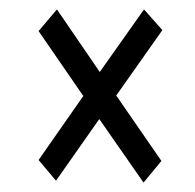

<svg xmlns="http://www.w3.org/2000/svg" viewBox="-20 -528 415 408"><path d="M285 -140 323 -186 227 -325 325 -464 286 -508 192 -375 101 -508 62 -462 157 -324 62 -188 99 -144 191 -275Z"/></svg>

Font: Inconsolata Condensed
Style: Regular
Weight: 400
Width: 3
Monospace: yes
Designer: Raph Levien, Cyreal, Brenton Simpson
Foundry: Raph Levien, Cyreal, Google
Version: Version 3.100